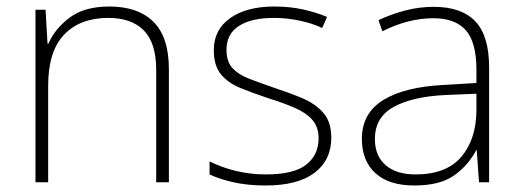

<svg xmlns="http://www.w3.org/2000/svg" viewBox="-20 -560 1605 590"><path d="M316 -540Q404 -540 451.5 -493Q499 -446 499 -347V0H460V-345Q460 -428 422 -466.5Q384 -505 313 -505Q226 -505 177 -453.5Q128 -402 128 -297V0H89V-530H120L126 -426H129Q148 -471 193.5 -505.5Q239 -540 316 -540Z M998 -137Q998 -68 946.5 -29Q895 10 796 10Q741 10 697 0Q653 -10 624 -24V-64Q662 -45 706 -34.5Q750 -24 797 -24Q883 -24 921 -54Q959 -84 959 -135Q959 -170 939.5 -192Q920 -214 885 -229Q850 -244 805 -258Q757 -274 719 -289.5Q681 -305 659 -331.5Q637 -358 637 -406Q637 -469 687.5 -504.5Q738 -540 823 -540Q870 -540 911 -531Q952 -522 985 -508L970 -474Q941 -488 901 -496.5Q861 -505 822 -505Q753 -505 714.5 -480.5Q676 -456 676 -407Q676 -370 695 -350Q714 -330 747 -317.5Q780 -305 823 -290Q869 -275 908.5 -258.5Q948 -242 973 -214Q998 -186 998 -137Z M1313 -539Q1398 -539 1440.5 -494.5Q1483 -450 1483 -353V0H1452L1445 -98H1443Q1419 -52 1375.5 -21Q1332 10 1253 10Q1175 10 1133.5 -28Q1092 -66 1092 -133Q1092 -212 1157.5 -252.5Q1223 -293 1344 -299L1444 -305V-345Q1444 -431 1411 -467.5Q1378 -504 1312 -504Q1235 -504 1155 -464L1143 -498Q1181 -516 1224 -527.5Q1267 -539 1313 -539ZM1348 -268Q1246 -263 1189 -231Q1132 -199 1132 -133Q1132 -81 1165 -52.5Q1198 -24 1257 -24Q1351 -24 1397 -77.5Q1443 -131 1444 -219V-272Z"/></svg>

Font: Noto Sans Lao UI ExtLt
Style: Regular
Weight: 200
Designer: Monotype Design Team
Foundry: Monotype Imaging Inc.
Version: Version 2.000; ttfautohint (v1.8.4.7-5d5b)